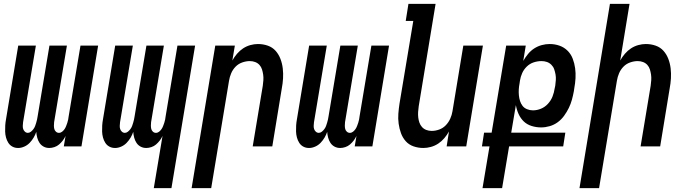

<svg xmlns="http://www.w3.org/2000/svg" viewBox="-20 -755 3540 990"><path d="M234 8Q218 8 205 1Q192 -6 184 -18Q176 -30 172 -45Q168 -60 167 -75Q162 -60 153.5 -45.5Q145 -31 133 -18.5Q121 -6 105 1Q89 8 74 8H73Q57 8 44 1Q31 -6 23 -18.5Q15 -31 11 -46Q7 -61 6.5 -76.5Q6 -92 7 -108Q8 -124 11 -140L74 -520H165L99 -125Q98 -116 97.5 -107Q97 -98 99.5 -90Q102 -82 108.5 -76Q115 -70 124 -70Q132 -70 139.5 -76Q147 -82 152.5 -89.5Q158 -97 161 -105Q164 -113 166.5 -121.5Q169 -130 171 -138.5Q173 -147 174 -155L235 -520H325L259 -125Q258 -116 258 -107Q258 -98 260 -90Q262 -82 268.5 -76Q275 -70 284 -70Q293 -70 300.5 -76Q308 -82 313 -89.5Q318 -97 321 -105Q324 -113 327 -121.5Q330 -130 331.5 -138.5Q333 -147 334 -155L395 -520H486L400 0H309L318 -54Q312 -41 303.5 -30Q295 -19 284.5 -10Q274 -1 260.5 3.5Q247 8 234 8Z M773 215 818 -54Q812 -41 803.5 -30Q795 -19 784.5 -10Q774 -1 760.5 3.5Q747 8 734 8Q718 8 705 1Q692 -6 684 -18Q676 -30 672 -45Q668 -60 667 -75Q662 -60 653.5 -45.5Q645 -31 633 -18.5Q621 -6 605 1Q589 8 574 8H573Q557 8 544 1Q531 -6 523 -18.5Q515 -31 511 -46Q507 -61 506.5 -76.5Q506 -92 507 -108Q508 -124 511 -140L574 -520H665L599 -125Q598 -116 597.5 -107Q597 -98 599.5 -90Q602 -82 608.5 -76Q615 -70 624 -70Q632 -70 639.5 -76Q647 -82 652.5 -89.5Q658 -97 661 -105Q664 -113 666.5 -121.5Q669 -130 671 -138.5Q673 -147 674 -155L735 -520H825L759 -125Q758 -116 758 -107Q758 -98 760 -90Q762 -82 768.5 -76Q775 -70 784 -70Q793 -70 800.5 -76Q808 -82 813 -89.5Q818 -97 821 -105Q824 -113 827 -121.5Q830 -130 831.5 -138.5Q833 -147 834 -155L895 -520H986L864 215Z M968 215 1090 -520H1191L1178 -443Q1188 -461 1202 -477.5Q1216 -494 1233.5 -505.5Q1251 -517 1271 -522.5Q1291 -528 1310 -528Q1337 -528 1361 -519.5Q1385 -511 1401 -493Q1417 -475 1426 -451.5Q1435 -428 1438 -402.5Q1441 -377 1439.5 -351Q1438 -325 1433 -299L1384 0H1283L1335 -313Q1337 -327 1338 -341.5Q1339 -356 1337 -370Q1335 -384 1331 -397Q1327 -410 1318 -420Q1309 -430 1296 -435Q1283 -440 1268 -440Q1249 -440 1229 -433Q1209 -426 1194.5 -411Q1180 -396 1172 -377Q1164 -358 1161 -339L1069 215Z M1734 8Q1718 8 1705 1Q1692 -6 1684 -18Q1676 -30 1672 -45Q1668 -60 1667 -75Q1662 -60 1653.5 -45.5Q1645 -31 1633 -18.5Q1621 -6 1605 1Q1589 8 1574 8H1573Q1557 8 1544 1Q1531 -6 1523 -18.5Q1515 -31 1511 -46Q1507 -61 1506.5 -76.5Q1506 -92 1507 -108Q1508 -124 1511 -140L1574 -520H1665L1599 -125Q1598 -116 1597.5 -107Q1597 -98 1599.5 -90Q1602 -82 1608.5 -76Q1615 -70 1624 -70Q1632 -70 1639.5 -76Q1647 -82 1652.5 -89.5Q1658 -97 1661 -105Q1664 -113 1666.5 -121.5Q1669 -130 1671 -138.5Q1673 -147 1674 -155L1735 -520H1825L1759 -125Q1758 -116 1758 -107Q1758 -98 1760 -90Q1762 -82 1768.5 -76Q1775 -70 1784 -70Q1793 -70 1800.5 -76Q1808 -82 1813 -89.5Q1818 -97 1821 -105Q1824 -113 1827 -121.5Q1830 -130 1831.5 -138.5Q1833 -147 1834 -155L1895 -520H1986L1900 0H1809L1818 -54Q1812 -41 1803.5 -30Q1795 -19 1784.5 -10Q1774 -1 1760.5 3.5Q1747 8 1734 8Z M2163 8Q2136 8 2112 -0.5Q2088 -9 2072 -27Q2056 -45 2047.5 -68.5Q2039 -92 2035.5 -117.5Q2032 -143 2034 -169Q2036 -195 2040 -221L2111 -647H2072L2086 -735H2226L2139 -207Q2137 -193 2136 -178.5Q2135 -164 2136.5 -150Q2138 -136 2142.5 -123Q2147 -110 2156 -100Q2165 -90 2178 -85Q2191 -80 2206 -80Q2225 -80 2244.5 -87Q2264 -94 2278.5 -109Q2293 -124 2301.5 -143Q2310 -162 2313 -181L2369 -520H2470L2384 0H2283L2295 -77Q2285 -59 2271 -42.5Q2257 -26 2239.5 -14.5Q2222 -3 2202 2.5Q2182 8 2163 8Z M2468 215 2504 0H2465L2476 -71H2515L2590 -520H2691L2678 -441Q2689 -460 2703 -477Q2717 -494 2735 -505.5Q2753 -517 2773.5 -522.5Q2794 -528 2814 -528Q2841 -528 2865 -519.5Q2889 -511 2906.5 -493.5Q2924 -476 2933 -452.5Q2942 -429 2945.5 -403.5Q2949 -378 2947.5 -351.5Q2946 -325 2941 -299L2939 -285Q2935 -263 2929 -241Q2923 -219 2913 -198.5Q2903 -178 2889 -158.5Q2875 -139 2856 -125Q2837 -111 2814.5 -104.5Q2792 -98 2770 -98Q2745 -98 2721 -105.5Q2697 -113 2680.5 -129Q2664 -145 2654 -167Q2644 -189 2640 -213L2616 -71H2895L2884 0H2605L2569 215ZM2728 -186Q2749 -186 2769.5 -194.5Q2790 -203 2805.5 -220Q2821 -237 2829 -257.5Q2837 -278 2840 -299L2843 -313Q2845 -328 2846 -342.5Q2847 -357 2844.5 -371Q2842 -385 2837.5 -398Q2833 -411 2823 -421Q2813 -431 2800 -435.5Q2787 -440 2772 -440Q2752 -440 2732 -433.5Q2712 -427 2696.5 -412Q2681 -397 2672.5 -378Q2664 -359 2661 -339L2659 -325Q2656 -310 2655 -294.5Q2654 -279 2655.5 -263.5Q2657 -248 2661.5 -234Q2666 -220 2674.5 -209Q2683 -198 2697.5 -192Q2712 -186 2728 -186Z M2968 215 3125 -735H3226L3178 -443Q3188 -461 3202 -477.5Q3216 -494 3233.5 -505.5Q3251 -517 3271 -522.5Q3291 -528 3310 -528Q3337 -528 3361 -519.5Q3385 -511 3401 -493Q3417 -475 3426 -451.5Q3435 -428 3438 -402.5Q3441 -377 3439.5 -351Q3438 -325 3433 -299L3384 0H3283L3335 -313Q3337 -327 3338 -341.5Q3339 -356 3337 -370Q3335 -384 3331 -397Q3327 -410 3318 -420Q3309 -430 3296 -435Q3283 -440 3268 -440Q3249 -440 3229 -433Q3209 -426 3194.5 -411Q3180 -396 3172 -377Q3164 -358 3161 -339L3069 215Z"/></svg>

Font: Iosevka Semibold Oblique
Style: Regular
Weight: 600
Italic angle: -9°
Monospace: yes
Designer: Belleve Invis
Foundry: Belleve Invis
Version: Version 32.5.0; ttfautohint (v1.8.4)